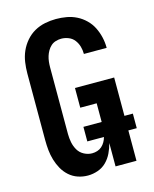

<svg xmlns="http://www.w3.org/2000/svg" viewBox="-113 -819 726 904"><g transform="rotate(-15 250.0 -367.5)"><path d="M203 8Q178 8 154.5 0Q131 -8 112.5 -24.5Q94 -41 82 -62.5Q70 -84 63 -107.5Q56 -131 53.5 -155.5Q51 -180 51 -205V-530Q51 -557 55 -584.5Q59 -612 70 -637Q81 -662 99.5 -683.5Q118 -705 142 -718.5Q166 -732 193 -737.5Q220 -743 247 -743Q273 -743 298.5 -738.5Q324 -734 347 -722.5Q370 -711 389 -692.5Q408 -674 419.5 -651Q431 -628 437 -602.5Q443 -577 443 -551V-550H332V-551Q332 -569 327 -586.5Q322 -604 311 -618.5Q300 -633 282.5 -640Q265 -647 247 -647Q234 -647 220.5 -643Q207 -639 197 -630Q187 -621 180 -609Q173 -597 169 -584Q165 -571 163.5 -557.5Q162 -544 162 -530V-205Q162 -185 166 -164.5Q170 -144 180.5 -126Q191 -108 210 -98Q229 -88 249 -88Q262 -88 274.5 -92Q287 -96 296.5 -104.5Q306 -113 312.5 -124.5Q319 -136 322 -148H241V-219H330V-310H250V-406H441V-219H482V-148H441V0H339V-114Q333 -90 322 -67Q311 -44 293.5 -26.5Q276 -9 252 -0.5Q228 8 203 8Z"/></g></svg>

Font: Iosevka Curly
Style: Bold
Weight: 700
Monospace: yes
Designer: Belleve Invis
Foundry: Belleve Invis
Version: Version 22.1.2; ttfautohint (v1.8.4)